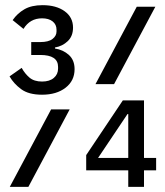

<svg xmlns="http://www.w3.org/2000/svg" viewBox="-20 -724 640 744"><path d="M143 -357Q91 -357 62 -378.5Q33 -400 17 -428L64 -461Q76 -439 94 -423.5Q112 -408 143 -408Q172 -408 188.5 -422Q205 -436 205 -458V-465Q205 -511 136 -511H101V-561H136Q168 -561 183.5 -573Q199 -585 199 -602V-609Q199 -629 184 -641Q169 -653 143 -653Q96 -653 71 -612L29 -646Q47 -672 74.5 -688Q102 -704 145 -704Q198 -704 230.5 -680.5Q263 -657 263 -617Q263 -584 242.5 -564.5Q222 -545 193 -540V-536Q225 -531 247 -511Q269 -491 269 -456Q269 -411 234 -384Q199 -357 143 -357ZM510 -698H582L422 -398H350ZM178 -300H250L90 0H18ZM477 -64H314V-123L456 -335H538V-112H585V-64H538V0H477ZM477 -112V-282H474L360 -112Z"/></svg>

Font: Lilex Nerd Font
Style: Regular
Weight: 400
Designer: Mike Abbink, Paul van der Laan, Pieter van Rosmalen, Mikhael Khrustik
Foundry: Mikhael Khrustik
Version: Version 2.400; ttfautohint (v1.8.4.7-5d5b);Nerd Fonts 3.3.0